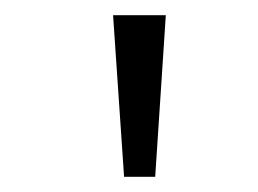

<svg xmlns="http://www.w3.org/2000/svg" viewBox="-20 -720 340 253"><path d="M143.5 -487 129 -700H198.5L184.5 -487Z"/></svg>

Font: Trispace Condensed ExtraLight
Style: Regular
Weight: 200
Width: 3
Designer: Tyler Finck
Foundry: Etcetera Type Company
Version: Version 1.210; ttfautohint (v1.8.3)